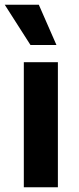

<svg xmlns="http://www.w3.org/2000/svg" viewBox="-33 -786 330 806"><path d="M67 0V-525H210V0ZM95 -597 -13 -766H130L204 -597Z"/></svg>

Font: Bricolage Grotesque 96pt ExtraBold
Style: Bold
Weight: 700
Version: Version 1.001;gftools[0.9.33.dev8+g029e19f]